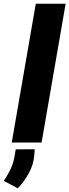

<svg xmlns="http://www.w3.org/2000/svg" viewBox="-61 -770 374 1037"><path d="M293.5 -750 163.6 0H2.4L132.3 -750ZM126.5 36.1 124 69.8Q119.6 120.1 94.7 165.5Q69.8 210.9 35.2 247.1L-40.5 207Q-20 176.8 -5.1 146.2Q9.8 115.7 16.6 79.6L23.9 36.6Z"/></svg>

Font: Roboto Black
Style: Italic
Weight: 900
Italic angle: -12°
Designer: Christian Robertson
Foundry: Google
Version: Version 3.0; 2020